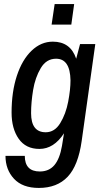

<svg xmlns="http://www.w3.org/2000/svg" viewBox="-20 -743 510 945"><path d="M7 24H102Q102 101 176 101Q221 101 247.5 70Q274 39 285 -25L295 -87Q245 -10 174 -10Q107 -10 72 -60Q37 -110 37 -189Q37 -291 63 -370Q89 -449 135.5 -493.5Q182 -538 240 -538Q327 -538 355 -454L374 -526H449L382 -49Q365 72 313 127Q261 182 171 182Q91 182 49 137Q7 92 7 24ZM327 -348Q325 -454 256 -454Q208 -454 180.5 -407.5Q153 -361 143 -300Q133 -239 133 -186Q133 -92 205 -92Q249 -92 276.5 -137Q304 -182 315.5 -242Q327 -302 327 -348ZM249 -723H345L331 -622H234Z"/></svg>

Font: Archivo Narrow Medium
Style: Italic
Weight: 500
Italic angle: -8°
Designer: Hector Gatti
Foundry: Omnibus-Type
Version: Version 2.001